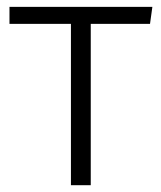

<svg xmlns="http://www.w3.org/2000/svg" viewBox="-20 -543 473 563"><path d="M246.1 -473.1V0H188V-473.1H7.8V-522.9H426.8L419.9 -473.1Z"/></svg>

Font: FiraSans-Light
Style: Regular
Weight: 300
Designer: Carrois Corporate & Edenspiekermann AG
Foundry: Carrois Corporate GbR & Edenspiekermann AG
Version: Version 3.106;PS 003.106;hotconv 1.0.70;makeotf.lib2.5.58329